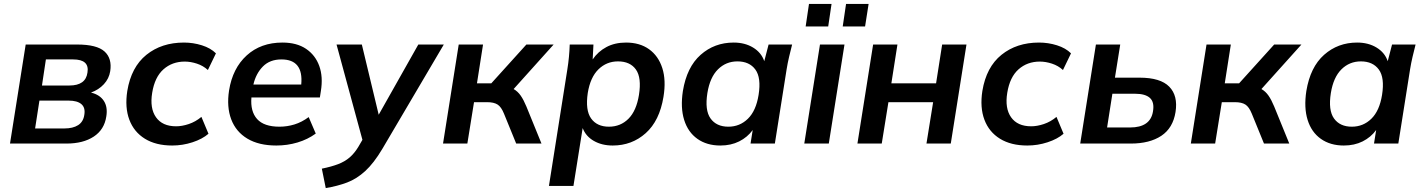

<svg xmlns="http://www.w3.org/2000/svg" viewBox="-20 -732 7265 979"><path d="M31 0 111 -505H373Q474 -505 513 -469.5Q552 -434 542 -369Q536 -331 509.5 -302.5Q483 -274 444 -260Q489 -249 509.5 -217.5Q530 -186 522 -138Q512 -71 458 -35.5Q404 0 319 0ZM194 -296H334Q417 -296 426 -362Q437 -429 353 -429H214ZM159 -77H308Q352 -77 378.5 -94Q405 -111 410 -147Q416 -183 395 -201Q374 -219 330 -219H181Z M858 10Q775 10 719 -24.5Q663 -59 639.5 -121.5Q616 -184 629 -268Q649 -390 726.5 -452.5Q804 -515 918 -515Q965 -515 1009.5 -501Q1054 -487 1081 -460L1040 -375Q1016 -397 984 -407.5Q952 -418 922 -418Q858 -418 813.5 -378.5Q769 -339 756 -259Q743 -180 775.5 -134Q808 -88 878 -88Q908 -88 942.5 -99.5Q977 -111 1007 -136L1043 -50Q1012 -23 961.5 -6.5Q911 10 858 10Z M1389 10Q1300 10 1241.5 -25Q1183 -60 1159 -123.5Q1135 -187 1148 -271Q1166 -384 1238 -449.5Q1310 -515 1420 -515Q1493 -515 1540.5 -483Q1588 -451 1608 -395.5Q1628 -340 1616 -267L1611 -235H1262Q1256 -164 1291 -125Q1326 -86 1405 -86Q1444 -86 1481.5 -97.5Q1519 -109 1554 -135L1590 -51Q1549 -21 1497 -5.5Q1445 10 1389 10ZM1415 -429Q1356 -429 1320.5 -393Q1285 -357 1272 -301H1516Q1528 -429 1415 -429Z M1641 227 1621 128Q1670 118 1704 105Q1738 92 1762.5 71Q1787 50 1807 17L1828 -19L1696 -505H1825L1911 -147L2113 -505H2243L1929 28Q1886 100 1842.5 140Q1799 180 1750 198.5Q1701 217 1641 227Z M2239 0 2319 -505H2443L2412 -307H2485L2664 -505H2803L2599 -278Q2620 -266 2635 -244.5Q2650 -223 2664 -189L2741 0H2612L2550 -152Q2536 -187 2517 -199Q2498 -211 2464 -211H2397L2363 0Z M2779 216 2873 -379Q2878 -410 2881 -442Q2884 -474 2885 -505H3006L3002 -429Q3029 -469 3072 -492Q3115 -515 3172 -515Q3242 -515 3289.5 -481Q3337 -447 3357 -385Q3377 -323 3363 -238Q3343 -116 3272.5 -53Q3202 10 3104 10Q3049 10 3008 -13.5Q2967 -37 2951 -79L2904 216ZM3085 -86Q3144 -86 3184.5 -126.5Q3225 -167 3238 -248Q3252 -336 3222.5 -377.5Q3193 -419 3131 -419Q3073 -419 3031.5 -378.5Q2990 -338 2977 -258Q2964 -170 2994 -128Q3024 -86 3085 -86Z M3653 10Q3584 10 3536 -24Q3488 -58 3468.5 -120.5Q3449 -183 3462 -268Q3482 -390 3552.5 -452.5Q3623 -515 3721 -515Q3778 -515 3820 -489.5Q3862 -464 3877 -420L3899 -505H4019Q4011 -474 4003.5 -442Q3996 -410 3991 -379L3931 0H3807L3818 -69Q3791 -32 3749 -11Q3707 10 3653 10ZM3694 -86Q3752 -86 3793.5 -126.5Q3835 -167 3848 -248Q3862 -336 3831.5 -377.5Q3801 -419 3740 -419Q3682 -419 3641 -378.5Q3600 -338 3587 -258Q3573 -170 3603 -128Q3633 -86 3694 -86Z M4081 0 4161 -505H4286L4206 0ZM4277 -597 4294 -712H4409L4391 -597ZM4088 -597 4105 -712H4220L4203 -597Z M4352 0 4432 -505H4556L4525 -307H4753L4784 -505H4908L4828 0H4704L4738 -211H4510L4476 0Z M5218 10Q5135 10 5079 -24.5Q5023 -59 4999.5 -121.5Q4976 -184 4989 -268Q5009 -390 5086.5 -452.5Q5164 -515 5278 -515Q5325 -515 5369.5 -501Q5414 -487 5441 -460L5400 -375Q5376 -397 5344 -407.5Q5312 -418 5282 -418Q5218 -418 5173.5 -378.5Q5129 -339 5116 -259Q5103 -180 5135.5 -134Q5168 -88 5238 -88Q5268 -88 5302.5 -99.5Q5337 -111 5367 -136L5403 -50Q5372 -23 5321.5 -6.5Q5271 10 5218 10Z M5488 0 5568 -505H5692L5665 -336H5791Q5897 -336 5942 -290Q5987 -244 5974 -161Q5961 -79 5901.5 -39.5Q5842 0 5746 0ZM5625 -82H5742Q5846 -82 5859 -164Q5867 -211 5843.5 -232.5Q5820 -254 5768 -254H5652Z M6052 0 6132 -505H6256L6225 -307H6298L6477 -505H6616L6412 -278Q6433 -266 6448 -244.5Q6463 -223 6477 -189L6554 0H6425L6363 -152Q6349 -187 6330 -199Q6311 -211 6277 -211H6210L6176 0Z M6832 10Q6763 10 6715 -24Q6667 -58 6647.5 -120.5Q6628 -183 6641 -268Q6661 -390 6731.5 -452.5Q6802 -515 6900 -515Q6957 -515 6999 -489.5Q7041 -464 7056 -420L7078 -505H7198Q7190 -474 7182.5 -442Q7175 -410 7170 -379L7110 0H6986L6997 -69Q6970 -32 6928 -11Q6886 10 6832 10ZM6873 -86Q6931 -86 6972.5 -126.5Q7014 -167 7027 -248Q7041 -336 7010.5 -377.5Q6980 -419 6919 -419Q6861 -419 6820 -378.5Q6779 -338 6766 -258Q6752 -170 6782 -128Q6812 -86 6873 -86Z"/></svg>

Font: Mulish
Style: Bold Italic
Weight: 700
Italic angle: -9°
Designer: Vernon Adams
Foundry: Vernon Adams
Version: Version 3.603; ttfautohint (v1.8.3)